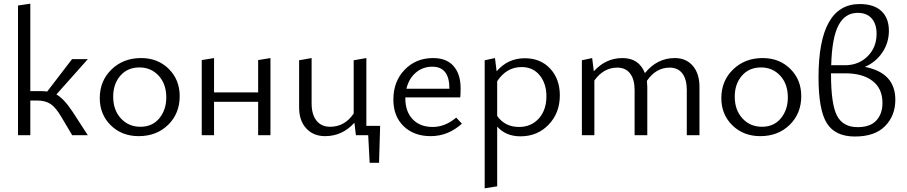

<svg xmlns="http://www.w3.org/2000/svg" viewBox="-20 -736 4935 1045"><path d="M287 -222Q328 -199 375 -128L458 0H373L313 -101Q283 -152 254.5 -170.5Q226 -189 181 -189H145V0H78V-706L145 -716V-240H203Q217 -240 237 -238L372 -414H458Z M735 5Q643 5 583 -54Q523 -113 523 -202Q523 -296 587 -358Q651 -420 748 -420Q839 -420 898.5 -361Q958 -302 958 -213Q958 -118 895 -56.5Q832 5 735 5ZM744 -46Q809 -46 847 -92Q885 -138 885 -206Q885 -279 843.5 -324Q802 -369 739 -369Q674 -369 635 -324Q596 -279 596 -210Q596 -137 638 -91.5Q680 -46 744 -46Z M1385 -409 1452 -420V0H1385V-182H1145V0H1078V-409L1145 -420V-233H1385Z M2049 -51 2043 150H1992L1984 0H1917L1909 -68Q1843 5 1749 5Q1686 5 1647 -37Q1608 -79 1608 -151V-408L1676 -420V-173Q1676 -113 1702.5 -79.5Q1729 -46 1777 -46Q1856 -46 1905 -118V-408L1974 -420V-51Z M2463 -96 2494 -63Q2419 5 2324 5Q2233 5 2177 -49Q2121 -103 2121 -194Q2121 -293 2182.5 -356.5Q2244 -420 2337 -420Q2411 -420 2449 -376Q2487 -332 2487 -256Q2487 -222 2485 -206H2186V-202Q2186 -129 2226 -87Q2266 -45 2335 -45Q2403 -45 2463 -96ZM2333 -373Q2281 -373 2243 -340.5Q2205 -308 2192 -253H2426V-254Q2426 -373 2333 -373Z M2836 -419Q2922 -419 2974.5 -362.5Q3027 -306 3027 -217Q3027 -121 2966 -57.5Q2905 6 2813 6Q2733 6 2686 -47V278L2618 289V-408L2674 -420L2683 -348Q2744 -419 2836 -419ZM2805 -45Q2871 -45 2912.5 -91Q2954 -137 2954 -212Q2954 -281 2917.5 -326Q2881 -371 2819 -371Q2737 -371 2686 -294V-105Q2728 -45 2805 -45Z M3653 -420Q3714 -420 3750.5 -378Q3787 -336 3787 -263V0H3718V-246Q3718 -304 3694 -336Q3670 -368 3625 -368Q3550 -368 3501 -296Q3503 -276 3503 -263V0H3434V-246Q3434 -304 3409.5 -336Q3385 -368 3340 -368Q3265 -368 3215 -298V0H3147V-408L3203 -420L3212 -348Q3277 -420 3368 -420Q3458 -420 3490 -338Q3556 -420 3653 -420Z M4118 5Q4026 5 3966 -54Q3906 -113 3906 -202Q3906 -296 3970 -358Q4034 -420 4131 -420Q4222 -420 4281.5 -361Q4341 -302 4341 -213Q4341 -118 4278 -56.5Q4215 5 4118 5ZM4127 -46Q4192 -46 4230 -92Q4268 -138 4268 -206Q4268 -279 4226.5 -324Q4185 -369 4122 -369Q4057 -369 4018 -324Q3979 -279 3979 -210Q3979 -137 4021 -91.5Q4063 -46 4127 -46Z M4687 -372Q4853 -340 4853 -193Q4853 -107 4797.5 -50Q4742 7 4633 7Q4526 7 4480.5 -65Q4435 -137 4435 -315Q4435 -714 4659 -714Q4737 -714 4777.5 -675.5Q4818 -637 4818 -569Q4818 -503 4782 -450Q4746 -397 4687 -372ZM4648 -666Q4579 -666 4543.5 -598Q4508 -530 4504 -381H4579Q4653 -381 4702 -429.5Q4751 -478 4751 -552Q4751 -605 4724.5 -635.5Q4698 -666 4648 -666ZM4648 -44Q4716 -44 4749.5 -80Q4783 -116 4783 -176Q4783 -254 4729 -295.5Q4675 -337 4580 -337H4503V-331Q4503 -169 4535.5 -106.5Q4568 -44 4648 -44Z"/></svg>

Font: EauTestInfant
Style: Regular
Weight: 400
Designer: Christian Thalmann (Catharsis Fonts)
Version: Version 0.001;PS 000.001;hotconv 1.0.88;makeotf.lib2.5.64775